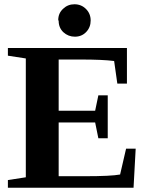

<svg xmlns="http://www.w3.org/2000/svg" viewBox="-20 -880 706 900"><path d="M17 -36 101 -49V-606L17 -619V-655H575V-488H530L515 -594Q463 -601 356 -601H255V-361H426L441 -433H485V-232H441L426 -306H255V-54H378Q501 -54 543 -62L571 -183H616L606 0H17ZM255 -782 253 -786Q253 -818 276 -839Q298 -860 329 -860Q361 -860 383 -838Q405 -816 405 -784Q405 -752 384 -730Q363 -708 331 -708Q300 -708 277 -729Q255 -750 255 -782Z"/></svg>

Font: Libra Serif Modern
Style: Bold
Weight: 700
Designer: Stefan Peev, Context Ltd
Foundry: Ascender Corporation
Version: Version 1.000